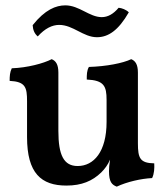

<svg xmlns="http://www.w3.org/2000/svg" viewBox="-20 -688 629 717"><path d="M121 -552C148 -582 175 -595 201 -595C253 -595 291 -549 342 -549C384 -549 422 -574 461 -642C451 -652 435 -658 423 -659C403 -635 382 -624 360 -624C314 -624 276 -668 224 -668C189 -668 148 -652 102 -594C103 -576 109 -562 121 -552ZM556 -78C503 -79 495 -97 495 -153V-417C495 -448 485 -461 470 -467C439 -452 377 -440 312 -438C304 -424 304 -409 304 -391C368 -388 378 -367 378 -315V-233C378 -121 330 -68 270 -68C218 -68 198 -109 198 -199V-417C198 -448 188 -461 173 -467C142 -451 82 -435 24 -433C17 -419 16 -404 16 -386C75 -383 81 -362 81 -310V-176C81 -41 134 5 228 5C285 5 325 -12 358 -44C372 -58 383 -73 391 -92C388 -74 387 -59 387 -49C387 -8 398 2 416 9C454 -9 507 -21 548 -23C556 -39 557 -60 556 -78Z"/></svg>

Font: Vollkorn Semibold
Style: Regular
Weight: 600
Designer: Friedrich Althausen
Foundry: Friedrich Althausen
Version: Version 4.015;PS 004.015;hotconv 1.0.88;makeotf.lib2.5.64775